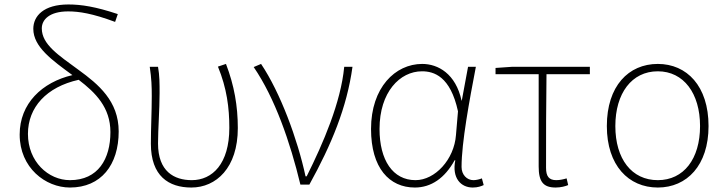

<svg xmlns="http://www.w3.org/2000/svg" viewBox="-20 -826 3249 859"><path d="M293 -20C196 -20 105 -103 105 -227C105 -346 188 -437 332 -469C408 -411 474 -345 474 -235C474 -115 419 -20 293 -20ZM507 -763C408 -796 344 -806 286 -806C176 -806 129 -755 129 -697C129 -616 214 -556 304 -490C168 -458 68 -363 68 -224C68 -75 184 13 293 13C432 13 511 -88 511 -238C511 -374 420 -449 332 -513C242 -579 167 -627 167 -699C167 -738 201 -775 285 -775C333 -775 393 -766 495 -728Z M836 13C947 13 1044 -75 1044 -253C1044 -351 1028 -444 991 -540L955 -528C995 -431 1006 -343 1006 -254C1006 -93 930 -20 838 -20C759 -20 687 -59 687 -184C687 -245 694 -338 694 -409C694 -453 694 -488 687 -527H650C658 -474 659 -438 659 -396C659 -325 655 -254 655 -183C655 -38 735 13 836 13Z M1324 0H1364C1463 -179 1532 -345 1557 -527H1520C1505 -368 1426 -185 1352 -37H1347C1311 -204 1234 -412 1148 -540L1115 -526C1210 -387 1278 -191 1324 0Z M1836 13C1909 13 1970 -29 2014 -109H2017C2001 -29 2042 13 2095 13C2118 13 2133 7 2144 2L2136 -28C2126 -24 2111 -20 2098 -20C2069 -20 2045 -44 2045 -79C2045 -188 2080 -376 2109 -527H2074L2046 -376H2045C2019 -496 1940 -540 1869 -540C1748 -540 1640 -434 1640 -249C1640 -74 1722 13 1836 13ZM1839 -20C1737 -20 1678 -110 1678 -249C1678 -414 1769 -507 1868 -507C1921 -507 1995 -485 2029 -328L2020 -222C2012 -112 1926 -20 1839 -20Z M2197 -522V-494H2390V-81C2390 -14 2410 13 2466 13C2489 13 2511 7 2522 2L2515 -28C2502 -24 2485 -20 2469 -20C2436 -20 2423 -37 2423 -75C2423 -215 2423 -353 2425 -494H2619V-527H2269Z M2923 13C3053 13 3150 -86 3150 -262C3150 -441 3053 -540 2923 -540C2792 -540 2695 -441 2695 -262C2695 -86 2792 13 2923 13ZM2923 -20C2806 -20 2733 -115 2733 -262C2733 -408 2806 -507 2923 -507C3039 -507 3112 -408 3112 -262C3112 -115 3039 -20 2923 -20Z"/></svg>

Font: Kinto Sans Thin
Style: Regular
Weight: 100
Designer: Authors: Ryoko NISHIZUKA  (kana & ideographs); Paul D. Hunt (Latin, Greek & Cyrillic); Wenlong ZHANG  (bopomofo); Sandol
Foundry: Adobe Systems Incorporated, ookami Inc.
Version: Version 0.001